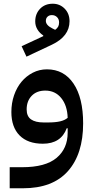

<svg xmlns="http://www.w3.org/2000/svg" viewBox="-20 -770 507 1030"><path d="M32 127H99Q224 127 283.5 77Q343 27 343 -58V-82H338Q307 1 210 1Q129 1 85 -43.5Q41 -88 41 -169Q41 -217 55.5 -259Q70 -301 95.5 -331.5Q121 -362 156 -380Q191 -398 232 -398Q323 -398 374.5 -321.5Q426 -245 426 -108Q426 56 344.5 148Q263 240 103 240H32ZM235 -113Q277 -113 302.5 -119Q328 -125 343 -138Q341 -204 308.5 -244Q276 -284 223 -284Q177 -284 150 -256Q123 -228 123 -183Q123 -146 146.5 -129.5Q170 -113 215 -113ZM96 -522 212 -576V-580Q192 -593 180.5 -612.5Q169 -632 169 -655Q169 -696 195 -723Q221 -750 263 -750Q301 -750 327 -723.5Q353 -697 353 -656Q353 -575 258 -530L122 -466ZM226 -658Q226 -635 260 -618L276 -610Q287 -618 292 -627Q297 -636 297 -650Q297 -667 286 -678Q275 -689 258 -689Q244 -689 235 -680.5Q226 -672 226 -658Z"/></svg>

Font: IBM Plex Sans Arabic Medm
Style: Regular
Weight: 500
Designer: Mike Abbink, Paul van der Laan, Pieter van Rosmalen, Wael Morcos, Khajak Apelian
Foundry: Bold Monday
Version: Version 1.005